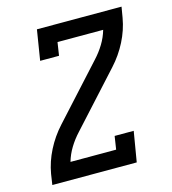

<svg xmlns="http://www.w3.org/2000/svg" viewBox="-109 -825 819 914"><g transform="rotate(-15 300.0 -367.5)"><path d="M36 0 44 -53Q54 -111 82 -166Q110 -221 152 -267L386 -524Q412 -552 431.5 -584Q451 -616 461 -651H236L226 -586H133L157 -735H574L565 -682Q555 -624 527 -569Q499 -514 457 -468L223 -211Q197 -183 177.5 -151Q158 -119 148 -84H373L383 -149H477L452 0Z"/></g></svg>

Font: Iosevka Curly Slab MdExObl
Style: Regular
Weight: 500
Width: 7
Italic angle: -9°
Monospace: yes
Designer: Belleve Invis
Foundry: Belleve Invis
Version: Version 11.1.0; ttfautohint (v1.8.3)